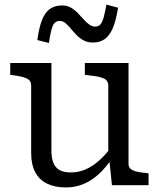

<svg xmlns="http://www.w3.org/2000/svg" viewBox="-20 -814 698 844"><path d="M206 -537V-152Q206 -120 214.5 -98.5Q223 -77 241.5 -66.5Q260 -56 292 -56Q325 -56 355.5 -69Q386 -82 415.5 -108Q445 -134 474 -174V-120Q446 -78 414.5 -49Q383 -20 347 -5Q311 10 269 10Q222 10 187.5 -6.5Q153 -23 135 -57Q117 -91 117 -141V-438Q117 -460 98 -469Q79 -478 40 -483L25 -485V-537ZM545 -537V-93Q545 -79 555 -71Q565 -63 583.5 -59Q602 -55 627 -53L633 -52V0H472L460 -117L456 -123V-438Q456 -460 436.5 -469Q417 -478 377 -482L353 -485V-537ZM388 -627Q365 -627 347.5 -636.5Q330 -646 316 -660.5Q302 -675 290.5 -689Q279 -703 267.5 -712.5Q256 -722 243 -722Q220 -722 211 -698Q202 -674 195 -625L144 -638Q152 -695 165.5 -728Q179 -761 200.5 -775.5Q222 -790 253 -790Q275 -790 291.5 -780.5Q308 -771 321.5 -757Q335 -743 347.5 -729Q360 -715 372.5 -706Q385 -697 399 -697Q414 -697 422.5 -708Q431 -719 436.5 -740.5Q442 -762 448 -794L499 -780Q490 -723 475.5 -689.5Q461 -656 439.5 -641.5Q418 -627 388 -627Z"/></svg>

Font: Roboto Serif
Style: Regular
Weight: 400
Designer: Greg Gazdowicz
Foundry: Commercial Type
Version: Version 1.008